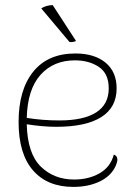

<svg xmlns="http://www.w3.org/2000/svg" viewBox="-20 -722 537 754"><path d="M441 -95Q441 -87 435 -72Q417 -31 372 -9.5Q327 12 268 12Q166 12 109.5 -53Q53 -118 53 -243Q53 -369 110.5 -440.5Q168 -512 276 -512Q351 -512 394.5 -476Q438 -440 438 -375Q438 -300 377.5 -262Q317 -224 201 -224Q149 -224 85 -234Q88 -119 140 -68Q192 -17 271 -17Q328 -17 371 -41.5Q414 -66 427 -115Q441 -110 441 -95ZM85 -259Q148 -249 213 -249Q308 -249 357.5 -280.5Q407 -312 407 -375Q407 -433 368.5 -459Q330 -485 274 -485Q190 -485 139 -428Q88 -371 85 -259ZM187 -702 278 -562Q277 -559 268 -557.5Q259 -556 253 -557L142 -689Q160 -701 187 -702Z"/></svg>

Font: Arima Madurai Thin
Style: Regular
Weight: 250
Designer: Joana Correia and Natanael Gama
Foundry: NDISCOVER
Version: Version 1.019; ttfautohint (v1.5) -l 7 -r 28 -G 50 -x 13 -D 